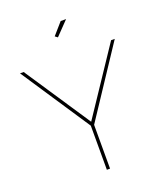

<svg xmlns="http://www.w3.org/2000/svg" viewBox="-163 -1026 968 1133"><g transform="rotate(-20 320.5 -459.0)"><path d="M23 -710H46L320 -298L595 -710H618L330 -275V0H310V-277ZM388 -918 306 -833 290 -845 354 -918Z"/></g></svg>

Font: Raleway
Style: Thin
Weight: 100
Designer: Matt McInerney, Pablo Impallari, Rodrigo Fuenzalida
Foundry: Matt McInerney, Pablo Impallari, Rodrigo Fuenzalida
Version: Version 3.000